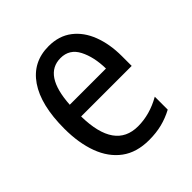

<svg xmlns="http://www.w3.org/2000/svg" viewBox="-157 -656 776 776"><g transform="rotate(-45 231.0 -268.0)"><path d="M238 -546Q297 -546 337.5 -515Q378 -484 398.5 -430Q419 -376 419 -308V-252H130Q133 -61 265 -61Q332 -61 397 -98V-24Q365 -7 331.5 1.5Q298 10 257 10Q186 10 139.5 -24.5Q93 -59 70 -121Q47 -183 47 -265Q47 -400 97 -473Q147 -546 238 -546ZM238 -478Q141 -478 131 -318H338Q337 -385 313 -431.5Q289 -478 238 -478Z"/></g></svg>

Font: Noto Sans Tamil Condensed
Style: Regular
Weight: 400
Width: 3
Designer: Jelle Bosma - Monotype Design Team
Foundry: Monotype Imaging Inc.
Version: Version 2.004; ttfautohint (v1.8.4.7-5d5b)